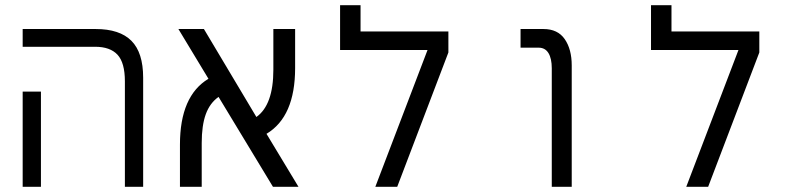

<svg xmlns="http://www.w3.org/2000/svg" viewBox="-20 -721 3040 741"><path d="M347 -540.5H67.5V-609H349Q442 -609 487.2 -563.5Q532.5 -518 532.5 -421V0H462V-407Q462 -479 433.5 -509.8Q405 -540.5 347 -540.5ZM67.5 -367.5H138V0H67.5Z M758.5 -169V0H674.5V-163Q674.5 -351 784.5 -417L668.5 -609H767L969.5 -269.5Q1035 -316 1035 -452V-609H1119V-458.5Q1119 -270.5 1008.5 -204.5L1132 0H1033.5L823.5 -347Q790 -323.5 774.2 -280.2Q758.5 -237 758.5 -169Z M1710.5 -599.5V-518.5L1513 0H1428.5L1630 -528H1292.5V-701H1371.5V-599.5Z M2059 -537H1989V-609H2077.5Q2132.5 -609 2159.5 -570Q2186.5 -531 2186.5 -468.5V0H2109.5V-457.5Q2109.5 -495 2096.8 -516Q2084 -537 2059 -537Z M2910.5 -599.5V-518.5L2713 0H2628.5L2830 -528H2492.5V-701H2571.5V-599.5Z"/></svg>

Font: JuliaMono Light
Style: Regular
Weight: 300
Monospace: yes
Designer: cormullion
Foundry: corm
Version: Version 0.054; ttfautohint (v1.8.4)